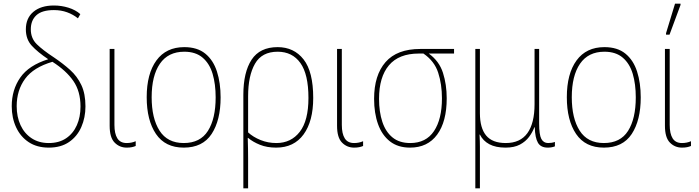

<svg xmlns="http://www.w3.org/2000/svg" viewBox="-20 -795 3811 1047"><path d="M246 10Q182 10 137 -19.5Q92 -49 68 -100.5Q44 -152 44 -216Q44 -305 90.5 -372Q137 -439 243 -472Q185 -511 153 -546Q121 -581 121 -635Q121 -696 162 -730.5Q203 -765 274 -765Q315 -765 353.5 -753Q392 -741 418 -718L405 -695Q379 -716 346 -728Q313 -740 274 -740Q209 -740 178.5 -712Q148 -684 148 -635Q148 -586 180.5 -554Q213 -522 274 -482Q323 -449 362 -414Q401 -379 423.5 -331.5Q446 -284 446 -215Q446 -154 423.5 -102.5Q401 -51 356.5 -20.5Q312 10 246 10ZM246 -15Q302 -15 340.5 -41Q379 -67 399 -112Q419 -157 419 -214Q419 -297 380 -353.5Q341 -410 266 -458Q163 -428 117 -365.5Q71 -303 71 -216Q71 -158 92 -112.5Q113 -67 152.5 -41Q192 -15 246 -15Z M671 10Q632 10 605 -17.5Q578 -45 578 -109V-528H604V-114Q604 -66 620 -40.5Q636 -15 671 -15Q684 -15 696.5 -17.5Q709 -20 720 -25V1Q711 5 699 7.5Q687 10 671 10Z M1183 -264Q1183 -139 1134 -64.5Q1085 10 982 10Q881 10 830.5 -64.5Q780 -139 780 -265Q780 -393 833 -465.5Q886 -538 985 -538Q1056 -538 1099.5 -502.5Q1143 -467 1163 -405Q1183 -343 1183 -264ZM807 -265Q807 -150 850 -82.5Q893 -15 982 -15Q1072 -15 1114 -81.5Q1156 -148 1156 -264Q1156 -336 1139.5 -392Q1123 -448 1085 -480.5Q1047 -513 985 -513Q897 -513 852 -447.5Q807 -382 807 -265Z M1307 232V-278Q1307 -401 1352 -469.5Q1397 -538 1494 -538Q1583 -538 1635.5 -471Q1688 -404 1688 -261Q1688 -134 1635.5 -62Q1583 10 1486 10Q1436 10 1397.5 -5.5Q1359 -21 1333 -43H1331Q1332 -9 1332.5 17Q1333 43 1333 70V232ZM1487 -15Q1567 -15 1614.5 -76Q1662 -137 1662 -261Q1662 -390 1618 -451.5Q1574 -513 1494 -513Q1408 -513 1370.5 -447.5Q1333 -382 1333 -270V-73Q1360 -48 1400.5 -31.5Q1441 -15 1487 -15Z M1911 10Q1872 10 1845 -17.5Q1818 -45 1818 -109V-528H1844V-114Q1844 -66 1860 -40.5Q1876 -15 1911 -15Q1924 -15 1936.5 -17.5Q1949 -20 1960 -25V1Q1951 5 1939 7.5Q1927 10 1911 10Z M2216 10Q2150 10 2106.5 -24Q2063 -58 2041.5 -118Q2020 -178 2020 -256Q2020 -385 2082.5 -456.5Q2145 -528 2272 -528H2456V-503H2318Q2375 -462 2395.5 -398Q2416 -334 2416 -259Q2416 -132 2364 -61Q2312 10 2216 10ZM2217 -15Q2303 -15 2346.5 -80Q2390 -145 2390 -259Q2390 -335 2369.5 -398.5Q2349 -462 2289 -503H2264Q2155 -503 2101 -439Q2047 -375 2047 -256Q2047 -185 2065 -130.5Q2083 -76 2120.5 -45.5Q2158 -15 2217 -15Z M2572 232V-528H2597V-178Q2597 -97 2631 -56Q2665 -15 2738 -15Q2817 -15 2856 -69Q2895 -123 2895 -227V-528H2920V-122Q2920 -60 2932 -37.5Q2944 -15 2969 -15Q2989 -15 3006 -21V3Q2999 6 2989 8Q2979 10 2967 10Q2929 10 2913.5 -16.5Q2898 -43 2896 -101H2894Q2884 -74 2865 -48.5Q2846 -23 2815 -6.5Q2784 10 2737 10Q2683 10 2648.5 -8.5Q2614 -27 2597 -61H2595Q2596 -43 2596.5 -26.5Q2597 -10 2597 5V232Z M3474 -264Q3474 -139 3425 -64.5Q3376 10 3273 10Q3172 10 3121.5 -64.5Q3071 -139 3071 -265Q3071 -393 3124 -465.5Q3177 -538 3276 -538Q3347 -538 3390.5 -502.5Q3434 -467 3454 -405Q3474 -343 3474 -264ZM3098 -265Q3098 -150 3141 -82.5Q3184 -15 3273 -15Q3363 -15 3405 -81.5Q3447 -148 3447 -264Q3447 -336 3430.5 -392Q3414 -448 3376 -480.5Q3338 -513 3276 -513Q3188 -513 3143 -447.5Q3098 -382 3098 -265Z M3699 10Q3660 10 3633 -17.5Q3606 -45 3606 -109V-528H3632V-114Q3632 -66 3648 -40.5Q3664 -15 3699 -15Q3712 -15 3724.5 -17.5Q3737 -20 3748 -25V1Q3739 5 3727 7.5Q3715 10 3699 10ZM3612 -606V-614L3661 -775H3691V-768L3631 -606Z"/></svg>

Font: Noto Sans SemiCondensed Thin
Style: Regular
Weight: 100
Width: 4
Designer: Monotype Design Team
Foundry: Monotype Imaging Inc.
Version: Version 2.013; ttfautohint (v1.8.4.7-5d5b)